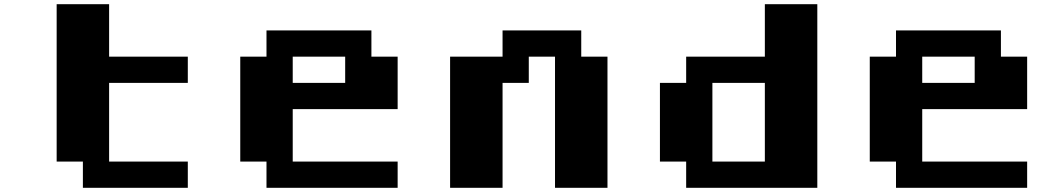

<svg xmlns="http://www.w3.org/2000/svg" viewBox="-20 -895 5040 915"><path d="M250 -875H500V-625H875V-500H500V-125H875V0H375V-125H250Z M1250 -750H1750V-625H1875V-375H1375V-125H1875V0H1250V-125H1125V-625H1250ZM1375 -625V-500H1625V-625Z M2375 -750H2750V-625H2875V0H2625V-625H2500V-500H2375V0H2125V-625H2375Z M3625 -875H3875V0H3250V-125H3125V-500H3250V-625H3625ZM3375 -500V-125H3625V-500Z M4250 -750H4750V-625H4875V-375H4375V-125H4875V0H4250V-125H4125V-625H4250ZM4375 -625V-500H4625V-625Z"/></svg>

Font: Dogica
Style: Bold
Weight: 700
Monospace: yes
Designer: Roberto Mocci
Version: Version 001.000